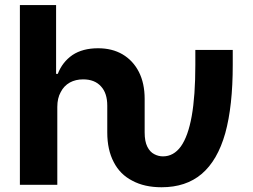

<svg xmlns="http://www.w3.org/2000/svg" viewBox="-20 -748 1022 777"><path d="M60.5 0Q60.5 -181.6 60.5 -727.5Q96.7 -727.5 207 -727.5Q207 -658.2 207 -449.2Q209 -449.2 213.9 -449.2Q232.4 -497.1 273.4 -525.4Q314.5 -552.7 377 -552.7Q433.6 -552.7 475.6 -528.3Q518.6 -502.9 542 -457Q565.4 -411.1 565.4 -347.7Q565.4 -322.3 565.4 -272.5Q527.3 -272.5 414.1 -272.5Q414.1 -284.2 414.1 -320.3Q414.1 -371.1 388.7 -398.4Q363.3 -426.8 316.4 -426.8Q286.1 -426.8 262.7 -414.1Q238.3 -400.4 225.6 -375Q211.9 -350.6 211.9 -315.4Q211.9 -210 211.9 0Q173.8 0 60.5 0ZM633.8 9.8Q564.5 9.8 515.6 -16.6Q465.8 -42 440.4 -91.8Q414.1 -141.6 414.1 -211.9Q414.1 -232.4 414.1 -272.5Q452.1 -272.5 565.4 -272.5Q565.4 -257.8 565.4 -211.9Q565.4 -175.8 576.2 -154.3Q586.9 -132.8 604.5 -124Q621.1 -115.2 639.6 -115.2Q682.6 -115.2 711.9 -155.3Q741.2 -196.3 755.9 -278.3Q770.5 -360.4 770.5 -485.4Q770.5 -504.9 770.5 -545.9Q808.6 -545.9 921.9 -545.9Q921.9 -530.3 921.9 -485.4Q921.9 -318.4 891.6 -209Q860.4 -98.6 795.9 -43.9Q732.4 9.8 633.8 9.8Z"/></svg>

Font: DeepSea
Style: Bold
Weight: 700
Designer: Stem
Version: Version 3.019;git-0a5106e0b